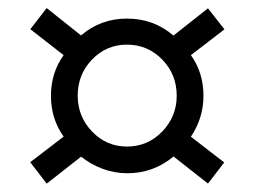

<svg xmlns="http://www.w3.org/2000/svg" viewBox="-20 -510 625 471"><path d="M179 -125.7Q202.7 -106.6 232 -95.8Q261.4 -85 292.4 -85Q356.1 -85 405.7 -126.1L490.2 -59.7L530 -111.5L448.3 -174.6Q479.1 -220.7 479.1 -274.8Q479.1 -331.9 448.3 -374.7L530.6 -438L490.2 -489.6L405.4 -422.7Q357.2 -464.4 291.5 -464.4Q226.8 -464.4 178.8 -423.1L94.5 -490.2L54.4 -438.4L136.1 -374.7Q105 -331.6 105 -274.8Q105 -218.5 136.1 -174.9L54.2 -112.1L94.5 -59.5ZM170.6 -275.2Q170.6 -327.5 205.8 -364Q241.1 -400.5 291.5 -400.5Q342.2 -400.5 377.9 -364Q413.5 -327.5 413.5 -275.2Q413.5 -224.1 377.9 -187.3Q342.2 -150.5 291.5 -150.5Q241.1 -150.5 205.8 -187.4Q170.6 -224.3 170.6 -275.2Z"/></svg>

Font: Arad-FD-VF Thin
Style: Regular
Weight: 100
Designer: Mohammad Darvishi
Version: Version 1.010;September 21, 2024;FontCreator 15.0.0.2992 64-